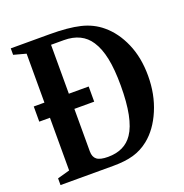

<svg xmlns="http://www.w3.org/2000/svg" viewBox="-135 -884 965 1005"><g transform="rotate(-20 347.5 -381.0)"><path d="M32.5 0V-37.5L101 -56.5V-350H41.5V-434.5H101V-707L32.5 -725.5V-761.5H249Q352 -761.5 418 -745.8Q484 -730 532 -689.5Q590 -641.5 624.5 -562.2Q659 -483 659 -381.5Q659 -278 622.5 -192.2Q586 -106.5 526 -58.5Q486.5 -27 439.8 -13.5Q393 0 326 0ZM317 -53.5Q410.5 -53.5 455 -120Q507 -196 507 -381.5Q507 -472.5 494.2 -534Q481.5 -595.5 455 -635.5Q408.5 -707 308 -707H237V-434.5H347.5V-350H237V-113Q237 -82 255.2 -67.8Q273.5 -53.5 317 -53.5Z"/></g></svg>

Font: Libre Caslon Condensed
Style: Bold
Weight: 700
Designer: Pablo Impallari, Rodrigo Fuenzalida, Katja Schimmel, Ertekin Erdin
Foundry: Pablo Impallari, Rodrigo Fuenzalida
Version: Version 2.000; ttfautohint (v1.8.4.7-5d5b);gftools[0.9.33]